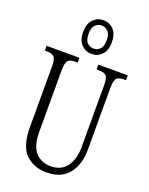

<svg xmlns="http://www.w3.org/2000/svg" viewBox="-178 -1069 905 1168"><g transform="rotate(20 274.5 -484.5)"><path d="M273 10Q188 10 136.5 -42Q85 -94 85 -215V-607Q85 -656 71 -669.5Q57 -683 25 -683H11V-714H224V-683H208Q176 -683 162 -669.5Q148 -656 148 -603V-210Q148 -116 185.5 -75Q223 -34 284 -34Q333 -34 363.5 -58Q394 -82 408 -121.5Q422 -161 422 -205V-606Q422 -656 408.5 -669.5Q395 -683 362 -683H346V-714H537V-683H524Q491 -683 477 -669Q463 -655 463 -604V-203Q463 -142 442 -93.5Q421 -45 379 -17.5Q337 10 273 10ZM284 -761Q245 -761 218 -789Q191 -817 191 -870Q191 -923 218 -951Q245 -979 284 -979Q323 -979 350 -951Q377 -923 377 -870Q377 -817 350 -789Q323 -761 284 -761ZM285 -796Q308 -796 325.5 -812.5Q343 -829 343 -870Q343 -911 325.5 -928Q308 -945 285 -945Q261 -945 243.5 -928Q226 -911 226 -870Q226 -829 243.5 -812.5Q261 -796 285 -796Z"/></g></svg>

Font: Noto Serif Tamil ExtraCondensed Light
Style: Regular
Weight: 300
Width: 2
Designer: Indian Type Foundry, Tom Grace, and the Monotype Design Team
Foundry: Monotype Imaging Inc.
Version: Version 2.004; ttfautohint (v1.8.4.7-5d5b)